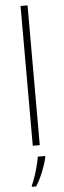

<svg xmlns="http://www.w3.org/2000/svg" viewBox="-64 -789 345 1040"><g transform="rotate(-5 108.5 -269.5)"><path d="M128 0H90V-760H128ZM152 68Q144 104 127.5 145Q111 186 89 221H66V214Q74 198 83.5 170.5Q93 143 101 112.5Q109 82 112 61H152Z"/></g></svg>

Font: Noto Sans Bengali UI ExtraLight
Style: Regular
Weight: 200
Designer: Jelle Bosma - Monotype Design Team
Foundry: Monotype Imaging Inc.
Version: Version 2.003; ttfautohint (v1.8.4.7-5d5b)